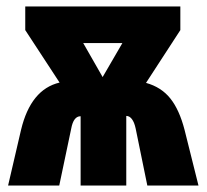

<svg xmlns="http://www.w3.org/2000/svg" viewBox="-20 -573 638 593"><path d="M537 -480 431 -317Q478 -304 506 -269Q534 -234 550 -172L593 0H435L399 -176Q395 -195 387.5 -205Q380 -215 370 -215V0H229V-214Q207 -214 200 -176L163 0H5L45 -172Q75 -297 164 -318L58 -480V-553H537ZM237 -440 297 -335 358 -440Z"/></svg>

Font: Noto Sans UI CondBlack
Style: Regular
Weight: 900
Width: 3
Designer: Monotype Design Team
Foundry: Monotype Imaging Inc.
Version: Version 1.001